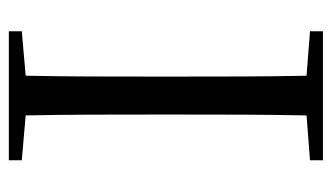

<svg xmlns="http://www.w3.org/2000/svg" viewBox="-182 -586 768 445"><g transform="rotate(90 202.5 -364.0)"><path d="M53 -698 156 -690C158 -591 158 -491 158 -391V-337C158 -236 158 -137 156 -39L53 -30V0H352V-30L248 -39C246 -137 246 -237 246 -337V-391C246 -492 246 -592 248 -690L352 -698V-728H53Z"/></g></svg>

Font: Harano Aji Mincho K1
Style: Regular
Weight: 400
Foundry: Masamichi Hosoda
Version: HaranoAjiMinchoK1-Regular version 20230610;ttx 4.39.4